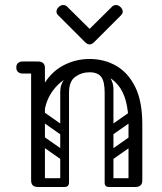

<svg xmlns="http://www.w3.org/2000/svg" viewBox="-20 -745 647 765"><path d="M118 -250Q118 -341 148.5 -398Q179 -455 229 -482.5Q279 -510 337 -510Q396 -510 443.5 -482.5Q491 -455 519 -398Q547 -341 547 -250H492Q492 -357 449.5 -407Q407 -457 337 -457Q291 -457 249 -435Q207 -413 180 -367.5Q153 -322 153 -250ZM131 0Q104 0 104 -26V-474Q104 -500 131 -500Q159 -500 159 -474V-26Q159 0 131 0ZM70 -452Q58 -452 51 -459Q45 -465 45 -476Q45 -488 51 -493Q58 -500 70 -500H121Q132 -500 138 -498.5Q144 -497 145 -495Q149 -491 152 -486Q155 -481 155 -476Q153 -463 146 -459Q142 -452 121 -452ZM519 0Q492 0 492 -26V-250Q492 -276 519 -276Q547 -276 547 -250V-26Q547 0 519 0ZM414 0Q397 0 397 -17V-379Q397 -396 414 -396Q432 -396 432 -380V-18Q432 0 414 0ZM337 -457Q305 -457 280 -439Q255 -421 255 -376V-281H220V-379Q220 -409 238 -431Q256 -453 285.5 -464.5Q315 -476 348 -476ZM337 -457 327 -476Q377 -476 404.5 -451.5Q432 -427 432 -389V-281H397V-376Q397 -421 383 -439Q369 -457 337 -457ZM115 -17Q115 -35 133 -35H236Q254 -35 254 -17Q254 0 235 0H132Q115 0 115 -17ZM399 -17Q399 -35 417 -35H520Q538 -35 538 -17Q538 0 519 0H416Q399 0 399 -17ZM130 -198Q140 -211 153 -202L247 -136Q261 -127 250 -111Q240 -98 227 -107L133 -173Q128 -177 126.5 -184Q125 -191 130 -198ZM130 -296Q140 -309 153 -300L247 -234Q261 -225 250 -209Q240 -196 227 -205L133 -271Q128 -275 126.5 -282Q125 -289 130 -296ZM237 0Q220 0 220 -17V-349Q220 -366 237 -366Q255 -366 255 -350V-18Q255 0 237 0ZM141 0Q124 0 124 -17V-349Q124 -366 141 -366Q159 -366 159 -350V-18Q159 0 141 0ZM433 -211Q418 -200 409 -214Q405 -219 404.5 -226Q404 -233 412 -239L489 -293Q504 -303 514 -289Q518 -283 517.5 -276.5Q517 -270 510 -265ZM435 -114Q420 -103 411 -117Q407 -122 406.5 -129Q406 -136 414 -142L491 -196Q506 -206 516 -192Q520 -186 519.5 -179.5Q519 -173 512 -168ZM247 -719 337 -630 427 -719Q433 -725 442 -725Q452 -725 460 -717Q469 -708 469 -699Q469 -691 462 -684L355 -577Q346 -568 337 -568Q328 -568 319 -577L212 -684Q205 -691 205 -699Q205 -708 214 -717Q222 -725 232 -725Q241 -725 247 -719Z"/></svg>

Font: Agu Display Uzo
Style: Regular
Weight: 400
Designer: Oluwaseun Badejo
Version: Version 1.103